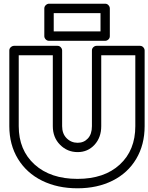

<svg xmlns="http://www.w3.org/2000/svg" viewBox="-20 -971 793 1026"><path d="M29.8 -296.9V-701.2Q29.8 -711.9 37.8 -719Q45.9 -726.1 55.2 -726.1H287.1Q297.9 -726.1 304.9 -718.3Q312 -710.4 312 -701.2V-296.9Q312 -256.3 336.2 -232.2Q360.4 -208 395 -208Q428.2 -208 449.7 -231.2Q471.2 -254.4 471.2 -296.9V-701.2Q471.2 -711.9 479 -719Q486.8 -726.1 496.1 -726.1H728Q738.8 -726.1 745.8 -718.3Q752.9 -710.4 752.9 -701.2V-296.9Q752.9 -197.8 708 -122.1Q663.1 -46.4 581.5 -5.6Q500 35.2 394 35.2Q287.1 35.2 204.6 -5.6Q122.1 -46.4 75.9 -122.1Q29.8 -197.8 29.8 -296.9ZM80.1 -296.9Q80.1 -168.5 165 -91.8Q250 -15.1 394 -15.1Q537.1 -15.1 620.1 -91.6Q703.1 -168 703.1 -296.9V-675.8H521V-296.9Q521 -236.3 485.1 -197.3Q449.2 -158.2 395 -158.2Q339.8 -158.2 301 -197.3Q262.2 -236.3 262.2 -296.9V-675.8H80.1ZM216.8 -777.8V-925.8Q216.8 -936.5 224.9 -943.8Q232.9 -951.2 242.2 -951.2H542Q552.7 -951.2 559.8 -943.1Q566.9 -935.1 566.9 -925.8V-777.8Q566.9 -767.1 559.1 -760Q551.3 -752.9 542 -752.9H242.2Q231.4 -752.9 224.1 -760.7Q216.8 -768.6 216.8 -777.8ZM267.1 -803.2H517.1V-900.9H267.1Z"/></svg>

Font: Trueno Black Outline
Style: Regular
Weight: 900
Width: 6
Designer: Julieta Ulanovsky
Foundry: Julieta Ulanovsky
Version: Version 3.001b | FøM Fix